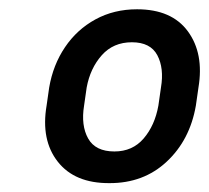

<svg xmlns="http://www.w3.org/2000/svg" viewBox="-20 -742 459 422"><path d="M82.4 -509.9 88.1 -549.7Q96.6 -599.4 122.9 -638.3Q149.1 -677.2 189.8 -699.4Q230.5 -721.6 281.2 -721.6Q357.6 -721.6 393.1 -672.9Q428.6 -624.3 416.2 -549.7L410.5 -509.9Q397.4 -434.3 346.4 -386.7Q295.5 -339.1 220.2 -339.5Q144.2 -339.1 106.9 -386.7Q69.6 -434.3 82.4 -509.9ZM170.5 -549.7 164.8 -509.9Q157.7 -466.3 173.7 -437.7Q189.6 -409.1 231.5 -409.1Q271.3 -409.1 295.8 -437.7Q320.3 -466.3 328.1 -509.9L333.8 -549.7Q340.9 -592 325.8 -620.6Q310.7 -649.1 269.9 -649.1Q229 -649.1 203.7 -620.6Q178.3 -592 170.5 -549.7Z"/></svg>

Font: Inter Thin  BETA
Style: Italic
Weight: 100
Italic angle: -9.39999°
Designer: Rasmus Andersson
Foundry: rsms
Version: Version 3.011;git-f93a4a705